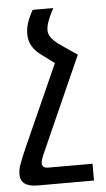

<svg xmlns="http://www.w3.org/2000/svg" viewBox="-73 -527 438 797"><g transform="rotate(-5 146.0 -128.0)"><path d="M286 166V236H52Q-20 236 -20 184Q-20 165 -13 144.5Q-6 124 13 80L167 -264L114 -303Q87 -323 75 -345Q63 -367 63 -394Q63 -416 70 -438.5Q77 -461 94 -492H180Q163 -460 155.5 -439Q148 -418 148 -402Q148 -386 158.5 -371.5Q169 -357 189 -342L265 -290L264 -289L94 93Q76 131 76 146Q76 156 82.5 161Q89 166 105 166Z"/></g></svg>

Font: Noto Sans Armenian Narrow
Style: Regular
Weight: 400
Width: 4
Designer: Monotype Design team
Foundry: Monotype Imaging Inc.
Version: Version 1.000